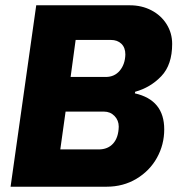

<svg xmlns="http://www.w3.org/2000/svg" viewBox="-20 -706 690 726"><path d="M631 -540Q631 -461 590 -418Q549 -375 491 -359L490 -353Q601 -328 601 -217Q601 -159 573.5 -109.5Q546 -60 496 -30Q446 0 383 0H20L117 -686H471Q516 -686 552.5 -667Q589 -648 610 -614.5Q631 -581 631 -540ZM454 -500Q454 -526 439 -540.5Q424 -555 399 -555H266L247 -415H380Q413 -415 433 -439Q453 -463 454 -500ZM429 -227Q429 -251 413 -267.5Q397 -284 373 -284H228L208 -141H353Q388 -141 408 -163.5Q428 -186 429 -227Z"/></svg>

Font: Chivo ExtraBold Italic
Style: Regular
Weight: 800
Italic angle: -8.05°
Designer: Hector Gatti
Foundry: Omnibus-Type
Version: Version 1.007